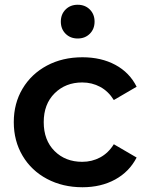

<svg xmlns="http://www.w3.org/2000/svg" viewBox="-20 -781 621 808"><path d="M38 -267Q38 -346 75 -408Q112 -470 177.5 -505Q243 -540 327 -540Q406 -540 465.5 -508Q525 -476 555 -416L459 -360Q436 -397 401.5 -415.5Q367 -434 326 -434Q256 -434 210 -388.5Q164 -343 164 -267Q164 -191 209.5 -145.5Q255 -100 326 -100Q367 -100 401.5 -118.5Q436 -137 459 -174L555 -118Q524 -58 464.5 -25.5Q405 7 327 7Q244 7 178 -28Q112 -63 75 -125.5Q38 -188 38 -267ZM236 -690Q236 -721 256 -741Q276 -761 307 -761Q338 -761 358 -741Q378 -721 378 -690Q378 -659 358 -639Q338 -619 307 -619Q276 -619 256 -639Q236 -659 236 -690Z"/></svg>

Font: APTA Sans SemiBold
Style: Bold
Weight: 600
Version: Version 7.200